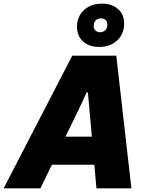

<svg xmlns="http://www.w3.org/2000/svg" viewBox="-65 -1035 809 1055"><path d="M-45 0 332 -729H574L657 0H465L425 -449L418 -527H411L375 -449L157 0ZM205 -130 279 -284H455L469 -130ZM481 -777Q423 -777 390 -808.5Q357 -840 358 -892Q360 -947 398 -981Q436 -1015 496 -1015Q551 -1015 585 -984Q619 -953 617 -900Q615 -845 577 -811Q539 -777 481 -777ZM486 -858Q502 -858 513 -868.5Q524 -879 525 -898Q525 -915 515.5 -924.5Q506 -934 490 -934Q473 -934 462 -924Q451 -914 450 -894Q449 -878 459 -868Q469 -858 486 -858Z"/></svg>

Font: Mona Sans ExtraLight Black
Style: Italic
Weight: 900
Italic angle: -11.6951°
Version: Version 2.000